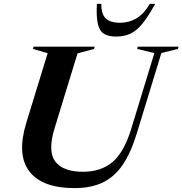

<svg xmlns="http://www.w3.org/2000/svg" viewBox="-20 -955 938 987"><path d="M260.5 -295.5Q224.5 -178 264 -125Q303.5 -72 408 -72Q499 -72 558.5 -122.2Q618 -172.5 655 -294L773.5 -682L685 -703.5L688 -715H898L894.5 -703.5L809.5 -682.5L683 -268.5Q652.5 -168.5 609.8 -106.5Q567 -44.5 506.8 -16.2Q446.5 12 363.5 12Q197 12 131 -73.8Q65 -159.5 115.5 -325L225 -681.5L149.5 -703.5L152.5 -715H467L463.5 -703.5L378.5 -680.5ZM597 -838Q643.5 -838 682 -861Q720.5 -884 750 -935H777.5Q742 -870 712.2 -833.5Q682.5 -797 650.5 -782Q618.5 -767 576.5 -767Q536.5 -767 513.8 -781.8Q491 -796.5 482.8 -833.2Q474.5 -870 478 -935H501Q500 -883.5 523.2 -860.8Q546.5 -838 597 -838Z"/></svg>

Font: Newsreader Display SemiBold
Style: Italic
Weight: 600
Italic angle: -17°
Designer: Hugues Gentile
Foundry: Production Type
Version: Version 1.001